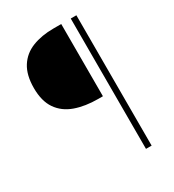

<svg xmlns="http://www.w3.org/2000/svg" viewBox="-179 -762 856 944"><g transform="rotate(-30 249.0 -290.0)"><path d="M370 80V-660H402V80ZM290 -250Q216 -250 160 -270Q104 -290 73 -335Q42 -380 42 -454Q42 -528 71 -573.5Q100 -619 152 -639.5Q204 -660 272 -660H316V-250Z"/></g></svg>

Font: Source Sans Variable
Style: Regular
Weight: 200
Designer: Paul D. Hunt
Foundry: Adobe Systems Incorporated
Version: Version 3.006;hotconv 1.0.111;makeotfexe 2.5.65597